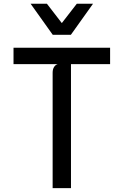

<svg xmlns="http://www.w3.org/2000/svg" viewBox="-20 -974 640 994"><path d="M252.5 -597.5Q252.5 -615 259.5 -626.5Q266.5 -638 278.5 -642H50V-727H550V-642H347.5V0H252.5ZM347 -794H253L138.5 -954.5H223L300 -854.5L377.5 -954.5H461.5Z"/></svg>

Font: SplineSansMono30
Style: Regular
Weight: 400
Designer: Eben Sorkin, Mirko Velimirovic
Foundry: Sorkin Type
Version: Version 1.000